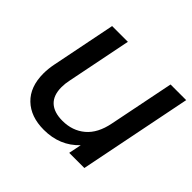

<svg xmlns="http://www.w3.org/2000/svg" viewBox="-163 -905 1120 1120"><g transform="rotate(45 397.0 -345.0)"><path d="M786 -700 646 0H521L537 -79Q453 10 321 10Q213 10 150 -50.5Q87 -111 87 -221Q87 -260 96 -305L175 -700H305L225 -301Q218 -269 218 -239Q218 -172 254.5 -138Q291 -104 361 -104Q443 -104 500 -152Q557 -200 576 -297L657 -700Z"/></g></svg>

Font: Montserrat Alternates SemiBold
Style: Italic
Weight: 600
Italic angle: -11.3°
Designer: Julieta Ulanovsky
Foundry: Julieta Ulanovsky
Version: Version 7.200